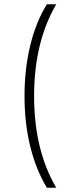

<svg xmlns="http://www.w3.org/2000/svg" viewBox="-20 -703 323 901"><path d="M200 -683H244Q140 -505 140 -252Q140 1 244 178H200Q149 94 122 -15.5Q95 -125 95 -252Q95 -379 122 -490Q149 -601 200 -683Z"/></svg>

Font: Montserrat Ace
Style: Light
Weight: 300
Designer: Julieta Ulanovsky
Foundry: Julieta Ulanovsky
Version: Version 1